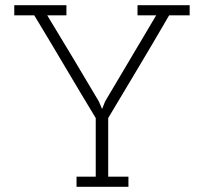

<svg xmlns="http://www.w3.org/2000/svg" viewBox="-20 -720 786 740"><path d="M475 0H275V-39H349V-265Q289 -364 230.5 -463Q172 -562 112 -661H35V-700H236V-661H162Q213 -577 262.5 -494.5Q312 -412 361 -329L373 -301H374L385 -329L582 -661H510V-700H711V-661H632Q574 -561 515 -462.5Q456 -364 397 -265V-39H475Z"/></svg>

Font: Josefin Slab
Style: Regular
Weight: 400
Designer: Santiago Orozco
Foundry: Typemade
Version: Version 2.000